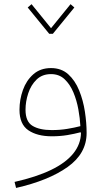

<svg xmlns="http://www.w3.org/2000/svg" viewBox="-20 -656 505 933"><path d="M236.8 -491.7 341.3 -619.6 322.8 -635.7 228 -519 133.3 -635.7 114.7 -619.6 219.2 -491.7ZM373.5 -10.3Q372.6 44.9 335.9 90.1Q299.3 135.3 228 169.7Q156.7 204.1 50.8 228L58.1 257.3Q216.3 221.2 308.6 155.5Q400.9 89.8 400.9 -9.8Q400.9 -58.6 392.6 -113.3Q384.3 -168 364.7 -216.3Q345.2 -264.6 311.8 -294.9Q278.3 -325.2 228 -325.2Q176.3 -325.2 142.1 -295.2Q107.9 -265.1 91.3 -218.5Q74.7 -171.9 74.7 -122.6Q74.7 -52.2 117.9 -22.9Q161.1 6.3 231.4 6.3Q272 6.3 306.9 0.5Q341.8 -5.4 371.1 -13.2ZM370.6 -43Q342.3 -35.6 307.1 -29.8Q272 -23.9 231.4 -23.9Q172.4 -23.9 138.2 -44.4Q104 -64.9 104 -122.6Q104 -162.6 117.2 -202.6Q130.4 -242.7 157.7 -269.3Q185.1 -295.9 228 -295.9Q267.6 -295.9 293.9 -271Q320.3 -246.1 336.7 -207Q353 -168 360.8 -124.3Q368.7 -80.6 370.6 -43Z"/></svg>

Font: Estedad VF
Style: Regular
Weight: 100
Designer: Amin Abedi
Version: Version 7.3